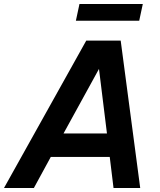

<svg xmlns="http://www.w3.org/2000/svg" viewBox="-53 -944 804 964"><path d="M328 -840 346 -924H664L646 -840ZM-33 0 380 -740H553L651 0H517L498 -156H202L117 0ZM266 -274H484L444 -598Z"/></svg>

Font: Be Vietnam Pro SemiBold
Style: Italic
Weight: 600
Italic angle: -12°
Designer: Lam Bao, Tony Le, Vietanh Nguyen
Foundry: Yellow Type Foundry
Version: Version 1.002; ttfautohint (v1.8.3)